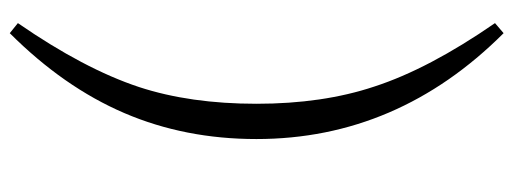

<svg xmlns="http://www.w3.org/2000/svg" viewBox="-349 -492 1051 393"><g transform="rotate(90 176.5 -295.5)"><path d="M47.9 210 27.3 193.4Q121.1 57.6 158.2 -54.7Q192.4 -159.2 192.4 -294.9Q192.4 -430.7 157.2 -536.1Q121.1 -647.5 27.3 -783.2L47.9 -800.8Q264.6 -584 264.6 -294.9Q264.6 -148.4 211.4 -24.4Q158.2 99.6 47.9 210Z"/></g></svg>

Font: Bpmf Zihi Only R
Style: R
Weight: 400
Foundry: But Ko
Version: Version 1.320